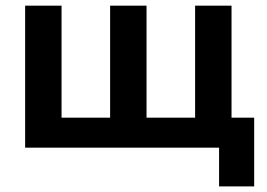

<svg xmlns="http://www.w3.org/2000/svg" viewBox="-20 -523 944 680"><path d="M69 0V-503H198V-22.2L146.9 -106.3H424.1L370 -22.2V-503H499V-22.2L465.6 -106.3H745.9L671 -22.2V-503H800V0ZM755.9 137.2V-106.3H880.2V137.2Z"/></svg>

Font: Wix Madefor Display
Style: Regular
Weight: 400
Designer: Dalton Maag Ltd
Foundry: Dalton Maag Ltd
Version: Version 3.100